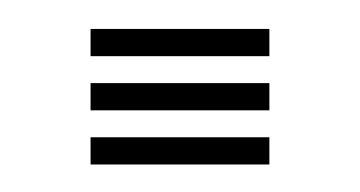

<svg xmlns="http://www.w3.org/2000/svg" viewBox="-20 -479 251 134"><path d="M43.2 -439.8V-458.8H168V-439.8ZM43.2 -402V-421H168V-402ZM43.2 -364.2V-383.2H168V-364.2Z"/></svg>

Font: Big Shoulders Inline Display
Style: Bold
Weight: 700
Designer: Patric King
Foundry: XO Type Co
Version: Version 1.000